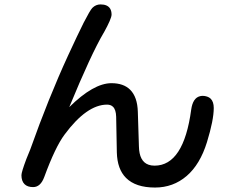

<svg xmlns="http://www.w3.org/2000/svg" viewBox="-20 -778 1040 857"><path d="M669.9 -38.6Q799.8 -38.6 833.5 -289.1Q840.8 -340.8 872.6 -348.6Q877.9 -350.1 884.8 -350.1Q891.6 -350.1 897.9 -348.6Q911.6 -345.7 920.4 -337.4Q934.1 -323.7 934.1 -295.9Q934.1 -242.2 903.8 -143.6Q873 -43.9 813 7.6Q752.9 59.1 671.9 59.1Q585.4 59.1 542.5 16.1Q503.4 -22.9 501.5 -97.7L498.5 -256.8Q497.6 -288.6 484.4 -301.3Q474.6 -311 458 -311Q367.2 -311 268.1 -177.2Q226.6 -121.6 177.7 11.7Q161.1 57.1 127.9 57.1Q102.5 57.1 89.4 43.9Q75.7 30.3 75.7 3.9Q75.7 -9.8 97.7 -68.4L115.2 -111.3Q196.3 -339.8 283.2 -528.8Q327.6 -625 353.5 -676.8Q381.8 -731.9 392.1 -742.7Q407.7 -758.3 428.7 -758.3Q460 -758.3 471.7 -739.3Q478 -728.5 478 -712.9Q478 -694.8 443.4 -632.3L442.9 -631.8Q386.7 -536.6 289.1 -299.8Q397.5 -406.7 477.5 -406.7Q531.7 -406.7 561 -377.4Q593.3 -345.2 595.2 -279.3L600.1 -124Q601.6 -57.6 642.6 -43Q654.3 -38.6 669.9 -38.6Z"/></svg>

Font: YuPearl-Medium
Style: Medium
Weight: 500
Designer: Max Yao
Foundry: Max-Everyday
Version: Version 1.011; ttfautohint (v1.8.3)